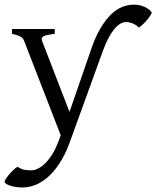

<svg xmlns="http://www.w3.org/2000/svg" viewBox="-43 -582 688 846"><path d="M198.2 -433.1Q179.2 -430.7 167.2 -428.2Q155.3 -425.8 148.7 -422.1Q142.1 -418.5 141.1 -413.1Q140.1 -407.7 143.1 -399.9L263.2 -88.9L356.4 -358.4Q376 -417.5 399.2 -456.5Q422.4 -495.6 447 -519Q471.7 -542.5 497.1 -552Q522.5 -561.5 546.4 -561.5Q565.4 -561.5 580.1 -556.9Q594.7 -552.2 604.7 -546.1Q614.7 -540 620.1 -534.2Q625.5 -528.3 625.5 -526.4Q625.5 -522.9 620.1 -514.4Q614.7 -505.9 606.4 -495.8Q598.1 -485.8 587.9 -476.1Q577.6 -466.3 568.4 -460.4Q557.1 -472.7 541.3 -478.8Q525.4 -484.9 512.7 -484.9Q498 -484.9 484.4 -475.8Q470.7 -466.8 457.8 -450.2Q444.8 -433.6 432.9 -410.2Q420.9 -386.7 410.2 -357.4L264.2 45.4Q242.7 103.5 216.6 141.8Q190.4 180.2 162.6 202.9Q134.8 225.6 107.4 234.9Q80.1 244.1 56.2 244.1Q41.5 244.1 27.1 241.9Q12.7 239.7 1.7 236.1Q-9.3 232.4 -16.1 227.8Q-22.9 223.1 -22.9 218.8Q-22.9 215.3 -17.6 206.8Q-12.2 198.2 -3.9 188.2Q4.4 178.2 14.4 168.5Q24.4 158.7 34.2 152.8Q53.2 165 68.6 166.7Q84 168.5 94.7 168.5Q109.9 168.5 126 159.9Q142.1 151.4 158 135.5Q173.8 119.6 188 96.7Q202.1 73.7 213.4 44.4L224.6 14.2L64 -399.9Q59.6 -413.6 46.9 -420.7Q34.2 -427.7 9.8 -433.1V-454.1H198.2Z"/></svg>

Font: Gentium Unicode
Style: Regular
Weight: 400
Version: Version 1.009